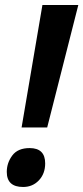

<svg xmlns="http://www.w3.org/2000/svg" viewBox="-20 -734 332 765"><path d="M168 -226 292 -714H149L66 -226ZM160 -83Q160 -144 98 -144Q51 -144 29 -114.5Q7 -85 7 -49Q7 11 72 11Q110 11 135 -15.5Q160 -42 160 -83Z"/></svg>

Font: Noto Sans UI SemiCondensed
Style: Bold Italic
Weight: 700
Width: 4
Designer: Monotype Design Team
Foundry: Monotype Imaging Inc.
Version: 1.001